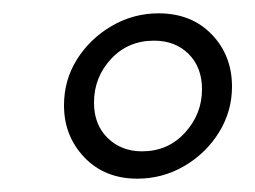

<svg xmlns="http://www.w3.org/2000/svg" viewBox="-20 -599 382 288"><path d="M186 -331Q137 -331 106.5 -363Q76 -395 76 -441Q76 -479 95.5 -510Q115 -541 147.5 -560Q180 -579 218 -579Q267 -579 297.5 -547.5Q328 -516 328 -469Q328 -432 308.5 -400.5Q289 -369 256.5 -350Q224 -331 186 -331ZM193 -372Q232 -372 257.5 -400Q283 -428 283 -465Q283 -498 263 -518Q243 -538 211 -538Q172 -538 146.5 -510.5Q121 -483 121 -445Q121 -412 141.5 -392Q162 -372 193 -372Z"/></svg>

Font: Yrsa Light
Style: Italic
Weight: 300
Italic angle: -7.10001°
Designer: Anna Giedrys (Yrsa+Rasa design), David Brezina (Yrsa art-direction, Rasa art-direction, design)
Foundry: Rosetta Type Foundry
Version: Version 2.004